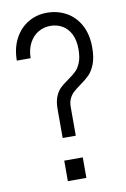

<svg xmlns="http://www.w3.org/2000/svg" viewBox="-89 -848 591 901"><g transform="rotate(-10 206.5 -397.5)"><path d="M170.9 -340.8Q170.9 -377 180.7 -400.6Q190.4 -424.3 204.6 -438Q218.8 -451.7 242.7 -468.3Q267.1 -485.4 281.7 -499.3Q296.4 -513.2 306.4 -538.1Q316.4 -563 316.4 -601.1Q316.4 -644.5 301.5 -673.8Q286.6 -703.1 261.2 -717.5Q235.8 -731.9 204.1 -731.9Q173.3 -731.9 147 -716.3Q120.6 -700.7 104.5 -670.4Q88.4 -640.1 87.9 -598.6H22Q22.5 -658.2 45.9 -702.6Q69.3 -747.1 109.6 -771.2Q149.9 -795.4 199.2 -795.4Q250 -795.4 291.5 -772.5Q333 -749.5 357.2 -705.1Q381.3 -660.6 381.3 -598.6Q381.3 -550.8 369.1 -519.5Q356.9 -488.3 339.6 -470.9Q322.3 -453.6 294.4 -434.1Q273.4 -418.9 261.5 -408Q249.5 -397 241.5 -380.4Q233.4 -363.8 233.4 -339.8V-203.6H170.9ZM159.7 -97.7H248V0H159.7Z"/></g></svg>

Font: Decalotype Light
Style: Regular
Weight: 300
Designer: Alfredo Marco Pradil
Foundry: Alfredo Marco Pradil
Version: Version 1.0